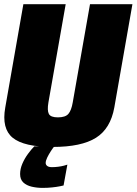

<svg xmlns="http://www.w3.org/2000/svg" viewBox="-23 -695 649 912"><path d="M227 3Q363.5 3 432.8 -40.5Q502 -84 520 -184.5L606 -675H404.5L322.5 -208.5Q316 -170.5 301.8 -154Q287.5 -137.5 252 -137.5Q217.5 -137.5 209 -154Q200.5 -170.5 207 -208.5L289 -675H88L2 -184.5Q-16 -84 37.5 -40.5Q91 3 227 3ZM179.5 197.5Q203.5 197.5 224.5 195.2Q245.5 193 260.5 190Q275.5 187 279 186L297 87Q293 88.5 281 91.8Q269 95 253.5 97Q238 99 223.5 99Q208.5 99 201.2 93.2Q194 87.5 194 79Q194 68.5 201.2 53.5Q208.5 38.5 218.2 23.5Q228 8.5 235 0H140Q126 14 110 35.8Q94 57.5 83.2 82.5Q72.5 107.5 72.5 131.5Q72.5 157.5 87.8 171.8Q103 186 127.8 191.8Q152.5 197.5 179.5 197.5Z"/></svg>

Font: Anybody Condensed Black
Style: Italic
Weight: 900
Width: 3
Italic angle: -10°
Version: Version 1.113;gftools[0.9.25]